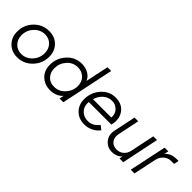

<svg xmlns="http://www.w3.org/2000/svg" viewBox="111 -1644 2555 2555"><g transform="rotate(45 1388.5 -366.5)"><path d="M281 12Q176 12 108 -56Q40 -124 40 -231Q40 -359 127 -448.5Q214 -538 338 -538Q445 -538 512.5 -470.5Q580 -403 580 -297Q580 -169 492.5 -78.5Q405 12 281 12ZM289 -58Q377 -58 440.5 -126Q504 -194 504 -288Q504 -366 455 -417Q406 -468 331 -468Q243 -468 179 -400.5Q115 -333 115 -239Q115 -160 164.5 -109Q214 -58 289 -58Z M1226 -745H1296L1140 0H1069L1082 -62Q1014 12 899 12Q799 12 729.5 -52.5Q660 -117 660 -228Q660 -353 744.5 -445.5Q829 -538 954 -538Q1026 -538 1081.5 -505Q1137 -472 1157 -418ZM905 -58Q998 -58 1061.5 -128.5Q1125 -199 1125 -290Q1125 -368 1075.5 -417.5Q1026 -467 950 -467Q858 -467 796.5 -398Q735 -329 735 -236Q735 -158 782 -108Q829 -58 905 -58Z M1802 -242H1377Q1376 -233 1376 -215Q1376 -144 1425 -98.5Q1474 -53 1545 -53Q1641 -53 1704 -138L1761 -95Q1728 -47 1670 -17.5Q1612 12 1544 12Q1439 12 1372.5 -54.5Q1306 -121 1306 -226Q1306 -353 1388.5 -445.5Q1471 -538 1588 -538Q1694 -538 1753.5 -475Q1813 -412 1813 -319Q1813 -279 1802 -242ZM1588 -473Q1516 -473 1464 -427Q1412 -381 1390 -308H1735Q1742 -378 1697.5 -425.5Q1653 -473 1588 -473Z M2307 -526H2377L2268 0H2197L2206 -44Q2148 12 2065 12Q1977 12 1923 -54Q1869 -120 1888 -209L1954 -526H2024L1960 -218Q1946 -148 1981.5 -102Q2017 -56 2086 -56Q2143 -56 2183.5 -91Q2224 -126 2237 -188Z M2737 -532H2777L2762 -462H2708Q2650 -462 2605.5 -424.5Q2561 -387 2547 -322L2479 0H2409L2520 -526H2590L2577 -466Q2637 -532 2737 -532Z"/></g></svg>

Font: Plus Jakarta Display Light
Style: Italic
Weight: 300
Italic angle: -12°
Designer: Gumpita Rahayu
Foundry: Tokotype Studio
Version: Version 1.000;hotconv 1.0.109;makeotfexe 2.5.65596